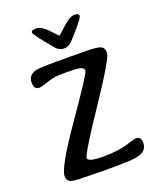

<svg xmlns="http://www.w3.org/2000/svg" viewBox="-161 -1001 916 1096"><g transform="rotate(-20 297.5 -453.5)"><path d="M186.5 -901.4H197.3Q218.3 -901.4 254.4 -868.2Q258.8 -863.8 280.3 -840.6Q301.8 -817.4 303.5 -817.4Q305.2 -817.4 350.3 -858.9Q395.5 -900.4 422.9 -900.4Q450.2 -900.4 450.2 -884Q450.2 -867.7 358.9 -768.1Q332.5 -739.3 306.2 -739.3H302.2Q275.4 -739.3 255.4 -762.7Q161.6 -873.5 161.6 -887.5Q161.6 -901.4 186.5 -901.4ZM56.6 -54.7Q56.6 -106.4 215.3 -334.2Q374 -562 374 -579.3Q374 -596.7 351.6 -602.1Q329.1 -607.4 268.3 -607.4Q207.5 -607.4 180.9 -600.8Q154.3 -594.2 130.1 -585.7Q106 -577.1 94.2 -577.1Q62 -577.1 62 -619.9Q62 -662.6 105.5 -677.2Q125.5 -684.1 235.8 -684.1H322.8L340.3 -683.6Q357.9 -683.1 416.5 -683.1Q475.1 -683.1 500 -674.8Q524.9 -666.5 524.9 -632.8Q524.9 -599.1 367.7 -365.5Q210.4 -131.8 210.4 -107.4Q210.4 -83 304.4 -83Q398.4 -83 467.3 -106Q500.5 -117.2 514.2 -117.2Q543.5 -117.2 543.5 -79.8Q543.5 -42.5 512.5 -25.4Q481.4 -8.3 402.3 -8.3L368.7 -7.3L317.4 -6.8H266.1L165 -8.8Q91.3 -8.8 74 -18.6Q56.6 -28.3 56.6 -54.7Z"/></g></svg>

Font: Averia Libre
Style: Regular
Weight: 400
Version: Version 1.002